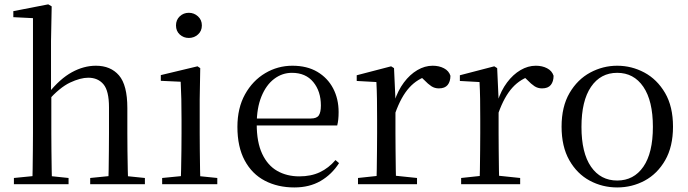

<svg xmlns="http://www.w3.org/2000/svg" viewBox="-20 -825 3083 860"><path d="M42.3 0V-27.8L151.1 -38.6H183.7L287.1 -27.8V0ZM124.7 0Q125.7 -24.4 126.2 -65.3Q126.7 -106.3 127.2 -150.7Q127.7 -195.1 127.7 -228.5V-743.7L39.7 -748.1V-775.1L196.1 -805.5L211.5 -796.5L208.5 -641V-411.6L209.9 -399.2V-228.5Q209.9 -195.1 210.4 -150.7Q210.9 -106.3 211.5 -65.3Q212.1 -24.4 213.1 0ZM384 0V-27.8L491.5 -38.6H523.7L629 -27.8V0ZM465 0Q466.2 -24.4 466.7 -64.8Q467.2 -105.3 467.7 -149.7Q468.2 -194.1 468.2 -228.5V-344.3Q468.2 -418.1 443.4 -447.5Q418.7 -476.9 375.4 -476.9Q340.3 -476.9 294 -455.2Q247.8 -433.5 193.4 -372.6L174.4 -407H196.2Q248.8 -472.4 302.1 -501.5Q355.4 -530.6 409.5 -530.6Q475.6 -530.6 513 -487.3Q550.4 -443.9 550.4 -341.1V-228.5Q550.4 -194.1 550.9 -149.7Q551.4 -105.3 552.3 -64.8Q553.2 -24.4 554.2 0Z M706.3 0V-27.8L816.1 -38.6H847.5L953.3 -27.8V0ZM789.3 0Q790.3 -24.4 791.2 -65.3Q792.1 -106.3 792.6 -150.7Q793.1 -195.1 793.1 -228.5V-288.8Q793.1 -339.6 792.2 -380.6Q791.3 -421.6 789.3 -458.9L700.3 -463V-488.6L864.7 -528L876.9 -519.8L874.5 -380.2V-228.5Q874.5 -195.1 875 -150.7Q875.5 -106.3 876.1 -65.3Q876.7 -24.4 877.7 0ZM825.8 -655Q801.9 -655 785.1 -670.5Q768.3 -686 768.3 -711.1Q768.3 -735.9 785.1 -751.8Q801.9 -767.7 825.8 -767.7Q849.2 -767.7 866.7 -751.8Q884.2 -735.9 884.2 -711.1Q884.2 -686 866.7 -670.5Q849.2 -655 825.8 -655Z M1298.3 14.6Q1224.5 14.6 1166.6 -15.4Q1108.7 -45.5 1076.1 -106.2Q1043.4 -167 1043.4 -256.8Q1043.4 -341.1 1077.5 -402.5Q1111.6 -463.8 1167.8 -497.2Q1224 -530.6 1289.9 -530.6Q1355.2 -530.6 1401.4 -503.3Q1447.6 -475.9 1472.1 -429.2Q1496.7 -382.4 1496.7 -323.2Q1496.7 -286.8 1490.4 -262.9H1081.6V-294.2H1372.3Q1398.6 -294.2 1408 -308.2Q1417.3 -322.1 1417.3 -352.3Q1417.3 -416.2 1383.2 -457.5Q1349.2 -498.8 1287.6 -498.8Q1243.8 -498.8 1208 -471.6Q1172.1 -444.5 1151 -392.8Q1129.9 -341.2 1129.9 -268.7Q1129.9 -188 1154.4 -135.9Q1178.9 -83.8 1221.9 -59.4Q1265 -35 1320.5 -35Q1373.5 -35 1412.8 -53.7Q1452.2 -72.3 1482.7 -108.1L1498.6 -94.3Q1466 -43.5 1416 -14.4Q1366 14.6 1298.3 14.6Z M1583.5 0V-27.8L1693.6 -39.6H1734.9L1847.9 -27.8V0ZM1665.9 0Q1667.1 -24.4 1667.6 -65.3Q1668.1 -106.3 1668.6 -150.7Q1669.1 -195.1 1669.1 -228.5V-289.4Q1669.1 -341 1668.5 -380.9Q1667.9 -420.7 1665.9 -457.5L1577.8 -462.4V-487.9L1731.9 -528L1744.9 -519.8L1751.3 -379V-378V-228.5Q1751.3 -195.1 1751.8 -150.7Q1752.3 -106.3 1752.8 -65.3Q1753.3 -24.4 1754.3 0ZM1750.5 -318.6 1728.9 -371H1746.7Q1762.2 -419.5 1789.1 -455.5Q1816 -491.4 1849.4 -511Q1882.8 -530.6 1918 -530.6Q1946.9 -530.6 1968.7 -519.1Q1990.6 -507.7 1997.6 -485.6Q1997.4 -459.5 1985 -444.3Q1972.7 -429.1 1945.7 -429.1Q1927.2 -429.1 1912.3 -438.7Q1897.5 -448.4 1879.8 -466.9L1856.8 -488.8L1902.3 -487.2Q1850 -473 1813.4 -432.7Q1776.8 -392.5 1750.5 -318.6Z M2045.5 0V-27.8L2155.6 -39.6H2196.9L2309.9 -27.8V0ZM2127.9 0Q2129.1 -24.4 2129.6 -65.3Q2130.1 -106.3 2130.6 -150.7Q2131.1 -195.1 2131.1 -228.5V-289.4Q2131.1 -341 2130.5 -380.9Q2129.9 -420.7 2127.9 -457.5L2039.8 -462.4V-487.9L2193.9 -528L2206.9 -519.8L2213.3 -379V-378V-228.5Q2213.3 -195.1 2213.8 -150.7Q2214.3 -106.3 2214.8 -65.3Q2215.3 -24.4 2216.3 0ZM2212.5 -318.6 2190.9 -371H2208.7Q2224.2 -419.5 2251.1 -455.5Q2278 -491.4 2311.4 -511Q2344.8 -530.6 2380 -530.6Q2408.9 -530.6 2430.7 -519.1Q2452.6 -507.7 2459.6 -485.6Q2459.4 -459.5 2447 -444.3Q2434.7 -429.1 2407.7 -429.1Q2389.2 -429.1 2374.3 -438.7Q2359.5 -448.4 2341.8 -466.9L2318.8 -488.8L2364.3 -487.2Q2312 -473 2275.4 -432.7Q2238.8 -392.5 2212.5 -318.6Z M2744.5 14.6Q2678.2 14.6 2621.4 -15.9Q2564.6 -46.5 2530 -107.4Q2495.4 -168.3 2495.4 -257.8Q2495.4 -347.6 2531.1 -408.5Q2566.7 -469.3 2623.7 -500Q2680.7 -530.6 2744.5 -530.6Q2809.2 -530.6 2866.2 -500.1Q2923.2 -469.5 2958.9 -408.7Q2994.5 -347.8 2994.5 -257.8Q2994.5 -168 2959.4 -107.2Q2924.3 -46.3 2867.5 -15.8Q2810.7 14.6 2744.5 14.6ZM2744.5 -16.4Q2819 -16.4 2861.7 -78.2Q2904.4 -140.1 2904.4 -256.6Q2904.4 -373.4 2861.7 -436.1Q2819 -498.8 2744.5 -498.8Q2670.1 -498.8 2627.3 -436.1Q2584.5 -373.4 2584.5 -256.6Q2584.5 -140.1 2627.3 -78.2Q2670.1 -16.4 2744.5 -16.4Z"/></svg>

Font: Noto Serif SC
Style: Regular
Weight: 200
Designer: Ryoko NISHIZUKA 西塚涼子 (kana & ideographs); Frank Grießhammer (Latin, Greek & Cyrillic); Wenlong ZHANG 张文龙 (bopomofo); San
Foundry: Adobe
Version: Version 2.001;hotconv 1.1.0;makeotfexe 2.6.0